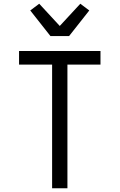

<svg xmlns="http://www.w3.org/2000/svg" viewBox="-20 -1008 640 1028"><path d="M259 0V-662H82V-735H518V-662H341V0ZM250 -815 142 -952 190 -988 300 -869 410 -988 458 -952 350 -815Z"/></svg>

Font: Nova Nerd Font
Style: Regular
Weight: 400
Designer: Belleve Invis
Foundry: Belleve Invis
Version: Version 24.1.4; ttfautohint (v1.8.4);Nerd Fonts 3.1.1